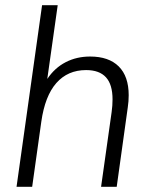

<svg xmlns="http://www.w3.org/2000/svg" viewBox="-20 -717 576 737"><path d="M141.5 -697H201.5L161.5 -414Q190 -456.5 232 -478.2Q274 -500 326 -500Q397.5 -500 435.8 -462Q474 -424 474 -351.5Q474 -328 470.5 -305L428 0H368L408.5 -287Q412 -311.5 412 -335.5Q412 -392.5 386.8 -420.2Q361.5 -448 310.5 -448Q240 -448 196.2 -398.2Q152.5 -348.5 138.5 -249.5L103.5 0H43.5Z"/></svg>

Font: HK Grotesk Light
Style: Italic
Weight: 300
Italic angle: -16°
Designer: Alfredo Marco Pradil
Foundry: Hanken Design Co.
Version: Version 3.001